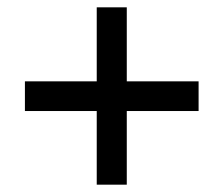

<svg xmlns="http://www.w3.org/2000/svg" viewBox="-20 -615 612 524"><path d="M244 -312H48V-393H244V-595H326V-393H522V-312H326V-111H244Z"/></svg>

Font: Noto Sans Sinhala Medium
Style: Regular
Weight: 500
Designer: Jelle Bosma - Monotype Design Team
Foundry: Monotype Imaging Inc.
Version: Version 2.006; ttfautohint (v1.8.4.7-5d5b)